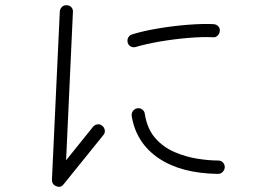

<svg xmlns="http://www.w3.org/2000/svg" viewBox="-20 -723 1040 732"><path d="M195 -13Q178 -19 178 -38L208 -679Q209 -690 216.5 -697Q224 -704 234 -703Q245 -703 252 -695.5Q259 -688 258 -677L232 -112L335 -240Q342 -248 352.5 -249Q363 -250 370 -243Q378 -237 379.5 -226.5Q381 -216 374 -208L223 -21Q212 -6 195 -13ZM811 -60Q670 -62 584.5 -120Q499 -178 482 -281Q481 -292 487 -300Q493 -308 503 -310Q514 -312 522.5 -305.5Q531 -299 532 -289Q541 -232 571.5 -197Q602 -162 645 -143.5Q688 -125 732 -118Q776 -111 812 -111Q823 -111 830 -103.5Q837 -96 837 -85Q836 -75 829 -67.5Q822 -60 811 -60ZM498 -544Q488 -541 479 -545.5Q470 -550 467 -560Q464 -571 469 -580Q474 -589 484 -592Q526 -605 582.5 -614.5Q639 -624 695.5 -628.5Q752 -633 794 -631Q805 -630 812 -623Q819 -616 818 -605Q817 -595 810 -587.5Q803 -580 792 -581Q753 -583 699 -578.5Q645 -574 591.5 -565Q538 -556 498 -544Z"/></svg>

Font: Zen Kurenaido
Style: Regular
Weight: 400
Designer: Yoshimichi Ohira
Foundry: Positype
Version: Version 1.001